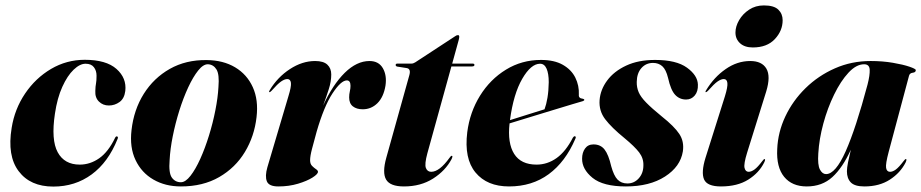

<svg xmlns="http://www.w3.org/2000/svg" viewBox="-20 -678 3397 708"><path d="M295.5 -443Q274.5 -443 251.5 -421Q228.5 -399 209.8 -357.8Q191 -316.5 182.5 -258.5Q168 -162 192.8 -116.5Q217.5 -71 274 -71Q312.5 -71 346 -94.5Q379.5 -118 404.5 -170Q407.5 -176 411.5 -175Q417 -173.5 413.5 -165.5Q379 -79.5 318 -34.8Q257 10 176.5 10Q91.5 10 48.8 -46.8Q6 -103.5 23 -206.5Q34 -276 72.5 -333Q111 -390 168.2 -423.8Q225.5 -457.5 292.5 -457.5Q371.5 -457.5 409.5 -423.8Q447.5 -390 442 -342.5Q438.5 -314.5 420.8 -301.8Q403 -289 381.5 -289Q359.5 -289 344.8 -303.5Q330 -318 331.5 -343Q332 -360.5 334 -370Q336 -379.5 336 -399Q336 -417.5 326.2 -430.2Q316.5 -443 295.5 -443Z M742 -456.5Q803 -456 847 -429.8Q891 -403.5 912.2 -356.5Q933.5 -309.5 926 -246Q918 -175.5 883 -117.5Q848 -59.5 788.2 -25Q728.5 9.5 647 9.5Q589.5 9.5 545.8 -15.8Q502 -41 479.8 -87.8Q457.5 -134.5 465 -198.5Q473.5 -273.5 510.2 -332Q547 -390.5 606.2 -424Q665.5 -457.5 742 -456.5ZM647 -6Q664 -6 682.5 -29.8Q701 -53.5 718.5 -92.2Q736 -131 750.5 -177.8Q765 -224.5 774.2 -271.5Q783.5 -318.5 785.5 -357Q789.5 -404 778.2 -422Q767 -440 747 -441Q729.5 -441.5 710.8 -418Q692 -394.5 674 -355.8Q656 -317 641.2 -270Q626.5 -223 617 -175.5Q607.5 -128 605.5 -88Q601.5 -40 613.8 -23Q626 -6 647 -6Z M973.5 -338Q970.5 -338.5 974.5 -345.5Q1003.5 -393.5 1049 -423.2Q1094.5 -453 1142 -453Q1173 -453 1187.2 -439.5Q1201.5 -426 1201.5 -403.5Q1201.5 -377.5 1192.5 -349.5Q1183.5 -321.5 1171.5 -288.5Q1207 -366 1251.2 -409.5Q1295.5 -453 1342.5 -453Q1376.5 -453 1391.8 -426.5Q1407 -400 1401.5 -362.5Q1394.5 -320 1371.8 -297.5Q1349 -275 1317.5 -275Q1295 -275 1281.2 -285.8Q1267.5 -296.5 1267.5 -319Q1267.5 -330.5 1270 -341.2Q1272.5 -352 1272.5 -361.5Q1272.5 -381.5 1259 -381.5Q1237.5 -381.5 1206 -333.5Q1174.5 -285.5 1147.5 -192Q1137.5 -155.5 1130.5 -129Q1123.5 -102.5 1123.5 -87Q1123.5 -73.5 1130.8 -66.2Q1138 -59 1145.2 -54.2Q1152.5 -49.5 1152.5 -44.5Q1152.5 -36 1132.2 -23.2Q1112 -10.5 1078.8 -0.5Q1045.5 9.5 1006.5 9.5Q971.5 9.5 964 -9.5Q956.5 -28.5 966 -61.5L1043.5 -323Q1054.5 -358.5 1052.8 -372.5Q1051 -386.5 1039.5 -386.5Q1029.5 -386.5 1016.5 -377.5Q1003.5 -368.5 981.5 -343.5Q976.5 -338 973.5 -338Z M1479.5 -427 1444.5 -432.5Q1439 -434 1439 -438.5Q1439 -443.5 1445.5 -443.5H1497Q1504 -443.5 1511 -448L1658.5 -544.5Q1663.5 -548.5 1669 -548.5Q1673.5 -548.5 1673.5 -542Q1673.5 -538.5 1671.5 -530.5L1647.5 -443.5H1723Q1729.5 -443.5 1729.5 -438.5Q1729.5 -433 1720 -433H1644.5L1556 -113Q1545 -72.5 1550.5 -58.5Q1556 -44.5 1570 -44.5Q1600.5 -44.5 1637.5 -96Q1643 -104 1646 -103.5Q1651 -103.5 1645 -91Q1622.5 -48.5 1577 -19.5Q1531.5 9.5 1469.5 9.5Q1418.5 9.5 1403.8 -15.8Q1389 -41 1404.5 -96.5L1489.5 -401Q1496 -424.5 1479.5 -427Z M2101.5 -166Q2065 -81 2003.5 -35.8Q1942 9.5 1857 9.5Q1776 9.5 1733.5 -41.8Q1691 -93 1703 -190.5Q1712.5 -264.5 1750 -325Q1787.5 -385.5 1845.8 -421.2Q1904 -457 1975 -457Q2024 -457 2055.5 -439Q2087 -421 2101.5 -391.8Q2116 -362.5 2114.5 -329Q2113 -315.5 2128.5 -314Q2134.5 -313 2134.5 -310Q2135 -307 2129 -305Q2120.5 -302.5 2091 -293.8Q2061.5 -285 2020.8 -272.5Q1980 -260 1937.2 -247Q1894.5 -234 1859 -223Q1851 -150 1876 -110.5Q1901 -71 1958.5 -71Q1998.5 -71 2032.5 -95.2Q2066.5 -119.5 2092.5 -170.5Q2096.5 -176.5 2100 -175.5Q2105.5 -174.5 2101.5 -166ZM1971.5 -443Q1938 -443 1905.8 -387.5Q1873.5 -332 1860.5 -235Q1893.5 -245.5 1928.8 -256.5Q1964 -267.5 1988 -275Q1994.5 -292.5 1998.8 -317.8Q2003 -343 2003.5 -375Q2003.5 -406.5 1995.5 -424.8Q1987.5 -443 1971.5 -443Z M2293.5 -1.5Q2318.5 -1.5 2335.5 -20.5Q2352.5 -39.5 2352.5 -68Q2353.5 -94 2337 -115.8Q2320.5 -137.5 2283 -168.5Q2235 -207.5 2211.5 -238.5Q2188 -269.5 2191 -309Q2194 -347.5 2219 -381.2Q2244 -415 2288.8 -436Q2333.5 -457 2395.5 -457Q2474 -457 2513.2 -428.5Q2552.5 -400 2553.5 -366Q2554.5 -341 2542 -326Q2529.5 -311 2510 -311Q2486 -311 2469.8 -328.2Q2453.5 -345.5 2443.5 -390.5Q2436 -421.5 2422.2 -433.8Q2408.5 -446 2388 -446Q2362 -446 2345.2 -427Q2328.5 -408 2328 -376Q2327.5 -356 2335 -338.2Q2342.5 -320.5 2362.8 -299.8Q2383 -279 2420.5 -248.5Q2466.5 -212 2485 -184Q2503.5 -156 2498 -119.5Q2489 -63.5 2432.2 -27Q2375.5 9.5 2288 9.5Q2204 9.5 2165 -22.2Q2126 -54 2126.5 -93Q2126.5 -115 2137.2 -130.2Q2148 -145.5 2168.5 -145.5Q2194.5 -145.5 2209.2 -126.8Q2224 -108 2234 -64.5Q2243.5 -30 2257.2 -15.8Q2271 -1.5 2293.5 -1.5Z M2756 -503Q2726 -503 2709 -518.5Q2692 -534 2692 -558Q2692 -580.5 2705.5 -603.8Q2719 -627 2742.5 -642.5Q2766 -658 2797 -658Q2834 -658 2850 -642.5Q2866 -627 2866 -603.5Q2866 -564.5 2837.2 -533.8Q2808.5 -503 2756 -503ZM2735 -115Q2722 -73 2725.5 -58.8Q2729 -44.5 2740.5 -44.5Q2750.5 -44.5 2762.2 -53Q2774 -61.5 2791 -84Q2797 -92 2799 -91.5Q2804 -91.5 2798 -79Q2779 -40.5 2739 -15.5Q2699 9.5 2638.5 9.5Q2587.5 9.5 2576.2 -16.5Q2565 -42.5 2581.5 -96L2653 -322.5Q2664 -358 2662.2 -372.2Q2660.5 -386.5 2649 -386.5Q2639 -386.5 2626 -377.5Q2613 -368.5 2591 -343.5Q2585.5 -338 2583 -338Q2579.5 -338.5 2584 -345.5Q2613 -393.5 2655.8 -423.2Q2698.5 -453 2746.5 -453Q2789.5 -453 2806 -425Q2822.5 -397 2805.5 -341Z M3257 -118Q3245 -73 3247.5 -58.8Q3250 -44.5 3262 -44.5Q3272 -44.5 3283.5 -53Q3295 -61.5 3312 -84Q3318 -92 3320.5 -91.5Q3325 -91.5 3319.5 -79Q3300 -40.5 3261.2 -15.5Q3222.5 9.5 3167.5 9.5Q3132 9.5 3117.5 -5.2Q3103 -20 3103 -46.5Q3103 -58.5 3107.2 -80Q3111.5 -101.5 3117.5 -126Q3087.5 -60 3049.5 -25.2Q3011.5 9.5 2955 9.5Q2900.5 9.5 2871.5 -26Q2842.5 -61.5 2846 -128Q2848.5 -190.5 2876 -248.8Q2903.5 -307 2950.5 -353Q2997.5 -399 3058.8 -426Q3120 -453 3190.5 -453Q3234.5 -453 3272.5 -446.5Q3310.5 -440 3333.8 -432Q3357 -424 3357 -419.5Q3357 -411 3345.8 -409.8Q3334.5 -408.5 3332 -398.5ZM2997.5 -112.5Q2994.5 -69.5 3003.5 -52.8Q3012.5 -36 3026 -36Q3061 -36 3098.5 -120.2Q3136 -204.5 3179 -366Q3188 -401 3187 -421Q3186 -441 3166.5 -441Q3137.5 -441 3108.8 -410Q3080 -379 3055.8 -329.2Q3031.5 -279.5 3016 -222.2Q3000.5 -165 2997.5 -112.5Z"/></svg>

Font: Fraunces 144pt S000
Style: Bold Italic
Weight: 700
Italic angle: -16°
Version: Version 1.000; ttfautohint (v1.8.3)